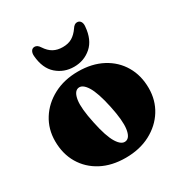

<svg xmlns="http://www.w3.org/2000/svg" viewBox="-165 -818 907 955"><g transform="rotate(-30 288.5 -341.0)"><path d="M292 -479Q371.5 -479 431 -447.5Q490.5 -416 523.2 -360.2Q556 -304.5 556 -231.5Q556 -162.5 521.8 -107.5Q487.5 -52.5 426.2 -20.2Q365 12 284.5 12Q205 12 145.8 -19.2Q86.5 -50.5 53.5 -106.2Q20.5 -162 20.5 -235.5Q20.5 -304 55 -359Q89.5 -414 150.8 -446.5Q212 -479 292 -479ZM326 -60Q351 -65.5 357.5 -111Q364 -156.5 345 -246Q326 -335.5 301.8 -374.2Q277.5 -413 251.5 -407Q227 -401 220.2 -356.5Q213.5 -312 233 -221Q251.5 -131.5 275.8 -92.8Q300 -54 326 -60ZM288.5 -621.5Q320.5 -621.5 342.2 -634.5Q364 -647.5 382 -673.5Q394.5 -693.5 410 -693.5Q423.5 -693.5 430.5 -682.8Q437.5 -672 435.5 -654.5Q429.5 -581.5 387.8 -545Q346 -508.5 288.5 -508.5Q231 -508.5 189.2 -545Q147.5 -581.5 141.5 -654.5Q140 -672 146.8 -682.8Q153.5 -693.5 166.5 -693.5Q182.5 -693.5 195 -673.5Q213 -646 235.5 -633.8Q258 -621.5 288.5 -621.5Z"/></g></svg>

Font: Fraunces 72pt Soft Black
Style: Regular
Weight: 900
Version: Version 1.000;[b76b70a41]